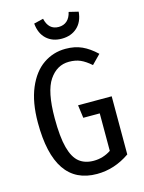

<svg xmlns="http://www.w3.org/2000/svg" viewBox="-132 -969 793 1059"><g transform="rotate(-15 264.0 -440.0)"><path d="M471 -625 421 -574Q389 -602 361.5 -614Q334 -626 297 -626Q228 -626 184.5 -562Q141 -498 141 -345Q141 -238 157.5 -176.5Q174 -115 206.5 -89Q239 -63 289 -63Q343 -63 388 -93V-307H294L284 -381H476V-49Q388 12 288 12Q45 12 45 -345Q45 -462 79 -542Q113 -622 170 -661Q227 -700 297 -700Q350 -700 390.5 -681.5Q431 -663 471 -625ZM167 -879 221 -892Q236 -826 293 -826Q322 -826 341 -843Q360 -860 367 -892L421 -879Q416 -822 381.5 -790.5Q347 -759 293 -759Q240 -759 206 -790.5Q172 -822 167 -879Z"/></g></svg>

Font: Fira Sans Compressed
Style: Regular
Weight: 400
Width: 1
Designer: bBox Type GmbH & Carrois Corporate GbR & Edenspiekermann AG
Foundry: bBox Type GmbH & Carrois Corporate GbR & Edenspiekermann AG
Version: Version 4.301